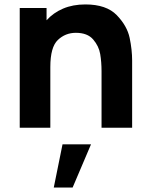

<svg xmlns="http://www.w3.org/2000/svg" viewBox="-20 -576 676 866"><path d="M576 -303V0H438V-255Q438 -296 432 -332Q426 -368 400.2 -398Q374.5 -428 322 -428Q275 -428 241 -395.8Q207 -363.5 207 -274V0H69V-540H190V-484.5Q220.5 -518.5 264.5 -537.2Q308.5 -556 365 -556Q460 -556 506.8 -507.5Q553.5 -459 564.8 -405Q576 -351 576 -303ZM307.5 270H222.5L262 75H390.5Z"/></svg>

Font: Hauora ExtraBold
Style: Regular
Weight: 800
Designer: Wayne Shih
Foundry: WCYS
Version: Version 1.001